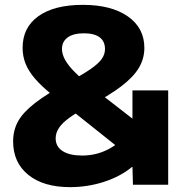

<svg xmlns="http://www.w3.org/2000/svg" viewBox="-20 -760 764 790"><path d="M268 10Q159 10 96.5 -40.5Q34 -91 34 -178Q34 -224 54.5 -261Q75 -298 124 -336Q173 -374 258 -420Q320 -453 353 -476Q386 -499 399 -518Q412 -537 412 -558Q412 -590 390 -606.5Q368 -623 325 -623Q282 -623 258.5 -606Q235 -589 235 -558Q235 -537 248 -513.5Q261 -490 289 -462Q317 -434 361 -399L579 -230L502 -125L192 -372Q149 -407 123 -437.5Q97 -468 85 -498.5Q73 -529 73 -563Q73 -647 138 -693.5Q203 -740 321 -740Q438 -740 506 -692.5Q574 -645 574 -563Q574 -519 551.5 -481Q529 -443 478.5 -404.5Q428 -366 343 -322Q295 -297 265.5 -275.5Q236 -254 222.5 -233.5Q209 -213 209 -191Q209 -157 237.5 -138.5Q266 -120 318 -120Q375 -120 424 -145Q473 -170 525 -226V-388H672V0H527L525 -73H523Q476 -34 408.5 -12Q341 10 268 10Z"/></svg>

Font: M PLUS 1 ExtraBold
Style: Regular
Weight: 800
Designer: Coji Morishita
Foundry: UNDERFOREST DESIGN
Version: Version 1.001